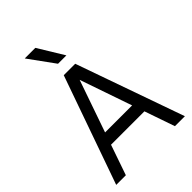

<svg xmlns="http://www.w3.org/2000/svg" viewBox="-289 -1155 1281 1281"><g transform="rotate(-45 352.0 -514.0)"><path d="M298 -765H406L676 0H582L508 -214H193L119 0H28ZM478 -300 351 -668 223 -300ZM325 -846 193 -1028H293L404 -846Z"/></g></svg>

Font: Application
Style: Regular
Weight: 400
Designer: Wei Huang
Foundry: Wei Huang
Version: Version 0.012